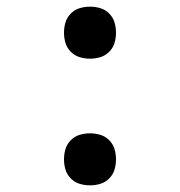

<svg xmlns="http://www.w3.org/2000/svg" viewBox="-20 -548 540 576"><path d="M250 -372Q234 -372 219 -376.5Q204 -381 192.5 -392.5Q181 -404 176.5 -419Q172 -434 172 -450Q172 -466 176.5 -481Q181 -496 192.5 -507.5Q204 -519 219 -523.5Q234 -528 250 -528Q266 -528 281 -523.5Q296 -519 307.5 -507.5Q319 -496 323.5 -481Q328 -466 328 -450Q328 -434 323.5 -419Q319 -404 307.5 -392.5Q296 -381 281 -376.5Q266 -372 250 -372ZM250 8Q234 8 219 3.5Q204 -1 192.5 -12.5Q181 -24 176.5 -39Q172 -54 172 -70Q172 -86 176.5 -101Q181 -116 192.5 -127.5Q204 -139 219 -143.5Q234 -148 250 -148Q266 -148 281 -143.5Q296 -139 307.5 -127.5Q319 -116 323.5 -101Q328 -86 328 -70Q328 -54 323.5 -39Q319 -24 307.5 -12.5Q296 -1 281 3.5Q266 8 250 8Z"/></svg>

Font: Iosevka Slab
Style: Regular
Weight: 400
Monospace: yes
Designer: Belleve Invis
Foundry: Belleve Invis
Version: Version 11.2.4; ttfautohint (v1.8.3)